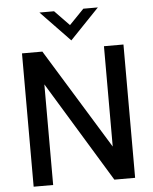

<svg xmlns="http://www.w3.org/2000/svg" viewBox="-60 -951 799 1000"><g transform="rotate(-5 340.0 -450.5)"><path d="M75 0V-697H181.5L503.5 -172.5V-697H605.5V0H497L177 -526V0ZM184 -901H260.5L337 -822L413.5 -901H489.5L337 -742Z"/></g></svg>

Font: HK Grotesk Medium
Style: Regular
Weight: 500
Designer: Alfredo Marco Pradil
Foundry: Hanken Design Co.
Version: Version 3.001;FEAKit 1.0